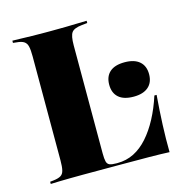

<svg xmlns="http://www.w3.org/2000/svg" viewBox="-89 -655 713 739"><g transform="rotate(-15 267.0 -285.5)"><path d="M153.2 -2.4Q125.8 -2.4 101.2 -2Q76.6 -1.6 57.3 -1.2Q37.9 -0.8 24.2 0V-8.9L38.7 -10.5Q58.1 -12.9 67.7 -19Q77.4 -25 80.6 -39.1Q83.9 -53.2 83.9 -78.2V-369.4H247.6V-62.1Q247.6 -40.3 250.4 -29.4Q253.2 -18.5 262.1 -14.9Q271 -11.3 288.7 -11.3H293.5Q329 -11.3 359.3 -26.6Q389.5 -41.9 414.9 -70.6Q440.3 -99.2 461.3 -138.7Q482.3 -178.2 497.6 -225.8H506.5Q501.6 -166.1 499.2 -109.3Q496.8 -52.4 497.6 0Q465.3 -1.6 416.9 -2Q368.5 -2.4 295.2 -2.4H165.3ZM153.2 -568.5H166.1H178.2Q208.9 -568.5 235.5 -569Q262.1 -569.4 283.5 -570.2Q304.8 -571 320.2 -571V-562.1L297.6 -559.7Q266.9 -556.5 257.3 -543.5Q247.6 -530.6 247.6 -492.7V-369.4H83.9V-492.7Q83.9 -518.5 80.6 -532.3Q77.4 -546 67.7 -552.4Q58.1 -558.9 38.7 -560.5L24.2 -562.1V-571Q37.9 -571 57.3 -570.2Q76.6 -569.4 101.2 -569Q125.8 -568.5 153.2 -568.5ZM420.2 -241.9Q380.6 -241.9 360.5 -259.7Q340.3 -277.4 340.3 -310.5Q340.3 -343.5 360.5 -361.3Q380.6 -379 419.4 -379Q458.1 -379 478.6 -361.3Q499.2 -343.5 499.2 -310.5Q499.2 -277.4 478.6 -259.7Q458.1 -241.9 420.2 -241.9Z"/></g></svg>

Font: Playfair 144pt SemiCondensed Black
Style: Regular
Weight: 900
Width: 4
Designer: Claus Eggers Sørensen
Foundry: Claus Eggers Sørensen
Version: Version 2.203